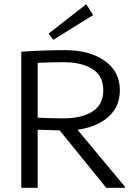

<svg xmlns="http://www.w3.org/2000/svg" viewBox="-20 -897 648 917"><path d="M425 -825 234.2 -706.7 212.5 -736.7 391.7 -876.7ZM160 -335Q220 -331.7 283.3 -331.7Q369.2 -331.7 421.2 -364.2Q473.3 -396.7 473.3 -465.8Q473.3 -535 421.2 -567.5Q369.2 -600 283.3 -600Q220 -600 160 -596.7ZM265 -274.2Q191.7 -275.8 160 -277.5V0H81.7V-281.7V-650Q186.7 -657.5 291.7 -657.5Q407.5 -657.5 480 -606.7Q552.5 -555.8 552.5 -465.8Q552.5 -387.5 497.5 -338.8Q442.5 -290 350 -277.5L577.5 -4.2V0H487.5Z"/></svg>

Font: Boon
Style: Regular
Weight: 400
Designer: Sungsit Sawaiwan
Foundry: FontUni
Version: Version 3.0